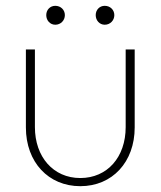

<svg xmlns="http://www.w3.org/2000/svg" viewBox="-20 -630 552 660"><path d="M256 10C366 10 443 -73 443 -192V-460H412V-193C412 -90 349 -18 256 -18C163 -18 100 -91 100 -193V-460H69V-192C69 -72 147 10 256 10ZM139 -578C139 -560 152 -545 170 -545C189 -545 203 -560 203 -578C203 -596 189 -610 170 -610C152 -610 139 -596 139 -578ZM309 -578C309 -560 322 -545 340 -545C359 -545 373 -560 373 -578C373 -596 359 -610 340 -610C322 -610 309 -596 309 -578Z"/></svg>

Font: MV Cash Thin
Style: Regular
Weight: 100
Designer: Rodrigo Fuenzalida
Foundry: fragTYPE
Version: Version 1.100;Glyphs 3.1.2 (3151)